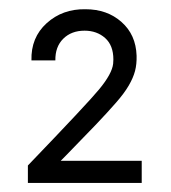

<svg xmlns="http://www.w3.org/2000/svg" viewBox="-20 -780 373 420"><path d="M41 -418Q172.4 -554.7 196.8 -584.5Q225.1 -618.7 227.5 -640.6Q228 -645 228 -649.9Q228 -680.7 210 -696.8Q191.9 -712.9 165 -712.9Q136.2 -712.9 118.4 -695.3Q100.6 -677.7 101.1 -647.9H48.8Q47.4 -697.8 82 -729.2Q116.7 -760.7 167 -759.8Q214.4 -759.8 245.8 -731.9Q277.3 -704.1 278.8 -658.2Q279.3 -639.6 275.4 -624.8Q271.5 -609.9 261.7 -593Q252 -576.2 233.6 -555.2Q215.3 -534.2 188.7 -506.3Q162.1 -478.5 123 -438.5Q116.2 -431.6 112.8 -428.2H290V-379.9H41Z"/></svg>

Font: Oakes Grotesk Medium
Style: Regular
Weight: 500
Designer: Samuel Oakes
Foundry: Samuel Oakes
Version: Version 1.000;PS 001.000;hotconv 1.0.88;makeotf.lib2.5.64775